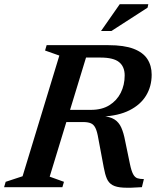

<svg xmlns="http://www.w3.org/2000/svg" viewBox="-44 -891 744 914"><path d="M389 -368Q441 -368 476.5 -390Q512 -412 530.8 -449.2Q549.5 -486.5 549.5 -532Q549.5 -573.5 523 -595.2Q496.5 -617 434 -617H267.5L302 -676H472.5Q546.5 -676 591.8 -658.8Q637 -641.5 657.5 -610Q678 -578.5 678 -535.5Q678 -480 651.5 -436.2Q625 -392.5 572.5 -366Q520 -339.5 442 -336V-338.5Q479.5 -336 500.8 -322.5Q522 -309 533.2 -284Q544.5 -259 551.5 -221.5L574.5 -110.5Q581.5 -77 589.8 -61.8Q598 -46.5 610.2 -42.5Q622.5 -38.5 641 -38.5L631.5 0Q576.5 4 543.2 2.2Q510 0.5 491.8 -9.8Q473.5 -20 464.8 -40.2Q456 -60.5 450 -93.5L424 -232Q418.5 -265.5 410.2 -282Q402 -298.5 388.2 -304.2Q374.5 -310 351.5 -310H186.5L189 -368ZM192.5 -50 260.5 -25.5 253 0H-24.5L-17 -25.5L63.5 -52L238.5 -626.5L170.5 -650.5L178 -676H383.5ZM437 -743.5 526 -871H662L658.5 -854.5L486.5 -743.5Z"/></svg>

Font: Newsreader 16pt 16pt SemiBold
Style: Italic
Weight: 600
Italic angle: -17°
Version: Version 1.003